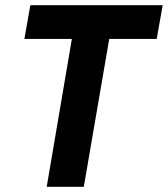

<svg xmlns="http://www.w3.org/2000/svg" viewBox="-20 -720 647 740"><path d="M74 -570 97 -700H607L584 -570H401L303 0H160L257 -570Z"/></svg>

Font: Jost* 600 Semi
Style: Italic
Weight: 600
Italic angle: -10°
Version: Version 3.500